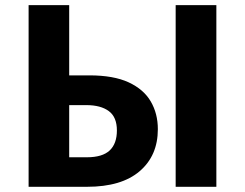

<svg xmlns="http://www.w3.org/2000/svg" viewBox="-20 -717 940 737"><path d="M314.5 0H89.8V-697.3H245.6V-427.7H323.2Q416 -427.7 473.9 -400.9Q531.7 -374 558.8 -327.4Q585.9 -280.8 585.9 -221.2Q585.9 -119.6 516.1 -59.8Q446.3 0 314.5 0ZM810.5 0H654.3V-697.3H810.5ZM245.6 -113.3H313.5Q373 -113.3 400.9 -139.4Q428.7 -165.5 428.7 -216.3Q428.7 -267.6 397.7 -290.5Q366.7 -313.5 311.5 -313.5H245.6Z"/></svg>

Font: Lunasima
Style: Bold
Weight: 700
Designer: The DocRepair Project, Monotype Design Team
Foundry: Google
Version: Version 2.009